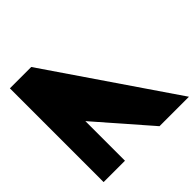

<svg xmlns="http://www.w3.org/2000/svg" viewBox="-288 -1515 1793 1793"><g transform="rotate(-45 608.5 -619.0)"><path d="M1217 0 372 -1238H90V0H372V-523L828 0Z"/></g></svg>

Font: Hussar Dziwak
Style: Regular
Weight: 400
Version: Version 1.022